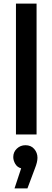

<svg xmlns="http://www.w3.org/2000/svg" viewBox="-20 -750 288 1071"><path d="M69 0V-730H184V0ZM61 301 98 189Q76 183 65 164Q54 145 54 126Q54 98 74 79Q94 60 122 60Q153 60 171 81Q189 102 189 130Q189 154 175 189L133 301Z"/></svg>

Font: MuseoModerno Thin Medium
Style: Regular
Weight: 500
Version: Version 1.003